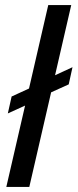

<svg xmlns="http://www.w3.org/2000/svg" viewBox="-20 -740 307 760"><path d="M134 -347 11 -291 26 -358 148 -414ZM150 -420 267 -474 252 -406 135 -353ZM5 0 171 -720H262L96 0Z"/></svg>

Font: Instrument Sans Condensed Medium
Style: Italic
Weight: 500
Width: 3
Italic angle: -13°
Designer: Rodrigo Fuenzalida
Foundry: fragTYPE
Version: Version 1.000;gftools[0.9.28]